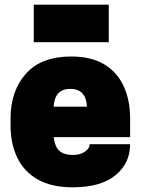

<svg xmlns="http://www.w3.org/2000/svg" viewBox="-20 -785 600 819"><path d="M290 14Q200 14 141 -19.5Q82 -53 53.5 -113Q25 -173 25 -250V-280Q25 -397 90.5 -470.5Q156 -544 284 -544Q370 -544 425.5 -510Q481 -476 508 -416.5Q535 -357 535 -280V-200H209Q214 -158 234 -141Q254 -124 291 -124Q321 -124 341.5 -137.5Q362 -151 362 -170H535Q535 -88 472 -37Q409 14 290 14ZM444 -605H124V-765H444ZM351 -330Q347 -406 280 -406Q213 -406 209 -330Z"/></svg>

Font: Tanohe Sans Black
Style: Regular
Weight: 900
Designer: Village Type and Design LLC & Cristiano Sobral
Foundry: Cooper Hewitt Smithsonian Design Museum
Version: Version 1.00;March 11, 2020;FontCreator 12.0.0.2522 64-bit; 